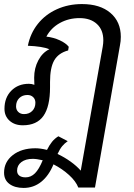

<svg xmlns="http://www.w3.org/2000/svg" viewBox="-28 -606 660 944"><path d="M566 -425Q566 -403 562 -384L439 316H357Q345 285 311.5 254.5Q278 224 235 202Q212 258 174.5 288Q137 318 88 318Q45 318 18.5 298.5Q-8 279 -8 243Q-8 190 35 156.5Q78 123 146 123Q171 123 203 131Q215 107 228 91Q241 75 259 64L305 88Q289 99 277.5 113Q266 127 255 151Q289 167 319 188.5Q349 210 369 233L477 -376Q480 -393 480 -408Q480 -459 448.5 -488Q417 -517 363 -517Q310 -517 266.5 -493Q223 -469 200 -426Q235 -422 265.5 -408Q296 -394 310 -376L307 -358Q259 -345 238.5 -309Q218 -273 218 -203V-177Q218 -82 185.5 -36Q153 10 84 10Q44 10 19 -12.5Q-6 -35 -6 -71Q-6 -126 27.5 -160Q61 -194 114 -194Q128 -194 141 -189Q140 -200 140 -224Q140 -271 160.5 -309.5Q181 -348 215 -364Q181 -378 109 -381Q121 -442 158 -488.5Q195 -535 251.5 -560.5Q308 -586 375 -586Q464 -586 515 -542.5Q566 -499 566 -425ZM146 -101Q146 -118 135 -128.5Q124 -139 107 -139Q82 -139 66.5 -123.5Q51 -108 51 -83Q51 -66 62 -55.5Q73 -45 90 -45Q115 -45 130.5 -60.5Q146 -76 146 -101ZM182 182Q152 175 133 175Q98 175 77 191Q56 207 56 233Q56 249 67 257.5Q78 266 98 266Q124 266 144 246Q164 226 182 182Z"/></svg>

Font: Sarabun
Style: Italic
Weight: 400
Italic angle: -10°
Designer: Suppakit Chalermlarp | Katatrad Co.,Ltd.
Foundry: Cadson Demak Co.,Ltd.
Version: Version 1.000; ttfautohint (v1.6)